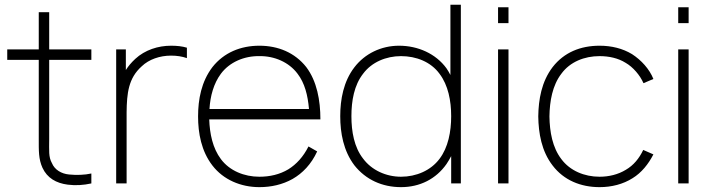

<svg xmlns="http://www.w3.org/2000/svg" viewBox="-20 -770 2994 806"><path d="M186.5 -518.8H363.5V-562.5H186.5V-718.8H142.7V-562.5H10.4V-518.8H142.7V-186.5C142.7 -137.5 141.7 -102.1 158.3 -65.6C178.1 -22.9 215.6 -1 264.6 5.2C297.9 9.4 330.2 7.3 363.5 0V-41.7C335.4 -35.4 301 -34.4 269.8 -37.5C237.5 -40.6 209.4 -57.3 197.9 -85.4C183.3 -111.5 186.5 -137.5 186.5 -186.5Z M697.9 -578.1C643.8 -578.1 588.5 -560.4 547.9 -522.9C531.2 -507.3 518.8 -492.7 508.3 -476V-562.5H467.7V0H511.5V-299C512.5 -378.1 518.8 -441.7 575 -491.7C605.2 -520.8 651 -536.5 697.9 -536.5C721.9 -536.5 743.8 -533.3 764.6 -526V-569.8C743.8 -576 721.9 -578.1 697.9 -578.1Z M1190.6 -59.4C1154.2 -37.5 1112.5 -28.1 1068.8 -28.1C1005.2 -28.1 943.8 -53.1 907.3 -102.1C872.9 -147.9 860.4 -208.3 858.3 -268.8H1325C1325 -349 1310.4 -429.2 1265.6 -488.5C1217.7 -549 1147.9 -578.1 1068.8 -578.1C989.6 -578.1 919.8 -549 871.9 -488.5C825 -427.1 811.5 -352.1 811.5 -281.2C811.5 -211.5 825 -135.4 871.9 -75C917.7 -15.6 990.6 15.6 1068.8 15.6C1117.7 15.6 1165.6 5.2 1208.3 -18.8C1250 -42.7 1286.5 -80.2 1311.5 -134.4L1275 -155.2C1253.1 -111.5 1224 -80.2 1190.6 -59.4ZM907.3 -460.4C943.8 -509.4 1005.2 -535.4 1068.8 -534.4C1131.2 -535.4 1192.7 -509.4 1229.2 -460.4C1259.4 -420.8 1271.9 -370.8 1277.1 -312.5H859.4C862.5 -366.7 877.1 -419.8 907.3 -460.4Z M1870.8 -750V-455.2C1865.6 -465.6 1860.4 -474 1854.2 -483.3C1809.4 -544.8 1734.4 -578.1 1655.2 -578.1C1580.2 -578.1 1511.5 -544.8 1467.7 -487.5C1421.9 -428.1 1408.3 -352.1 1408.3 -282.3C1408.3 -211.5 1421.9 -136.5 1467.7 -76C1515.6 -15.6 1584.4 15.6 1663.5 15.6C1742.7 15.6 1810.4 -18.8 1854.2 -81.2C1861.5 -91.7 1867.7 -103.1 1874 -114.6V0H1914.6V-750ZM1825 -103.1C1788.5 -54.2 1727.1 -28.1 1663.5 -28.1C1601 -28.1 1540.6 -55.2 1504.2 -104.2C1466.7 -152.1 1455.2 -217.7 1455.2 -282.3C1455.2 -346.9 1466.7 -412.5 1504.2 -460.4C1540.6 -509.4 1601 -534.4 1663.5 -534.4C1727.1 -534.4 1788.5 -510.4 1825 -460.4C1861.5 -412.5 1874 -346.9 1874 -282.3C1874 -217.7 1861.5 -151 1825 -103.1Z M2070.8 -739.6V-672.9H2114.6V-739.6ZM2070.8 -562.5V0H2114.6V-562.5Z M2722.9 -438.5C2706.3 -480.2 2671.9 -517.7 2633.3 -542.7C2593.8 -566.7 2546.9 -578.1 2496.9 -578.1C2416.7 -578.1 2347.9 -550 2300 -488.5C2253.1 -427.1 2240.6 -352.1 2239.6 -281.2C2240.6 -211.5 2253.1 -135.4 2300 -75C2346.9 -13.5 2417.7 15.6 2496.9 15.6C2547.9 15.6 2595.8 3.1 2635.4 -21.9C2672.9 -44.8 2702.1 -81.2 2722.9 -121.9L2680.2 -140.6C2663.5 -105.2 2639.6 -76 2607.3 -57.3C2575 -37.5 2536.5 -28.1 2496.9 -28.1C2433.3 -28.1 2372.9 -53.1 2336.5 -102.1C2299 -151 2287.5 -216.7 2286.5 -281.2C2287.5 -345.8 2299 -411.5 2336.5 -460.4C2372.9 -510.4 2433.3 -534.4 2496.9 -534.4C2536.5 -534.4 2575 -526 2606.3 -506.3C2637.5 -488.5 2666.7 -454.2 2681.3 -420.8Z M2827.1 -739.6V-672.9H2870.8V-739.6ZM2827.1 -562.5V0H2870.8V-562.5Z"/></svg>

Font: Manrope Thin
Style: Regular
Weight: 100
Width: 4
Designer: Michael Sharanda
Foundry: Michael Sharanda
Version: Version 2.000;PS 002.000;hotconv 1.0.88;makeotf.lib2.5.64775